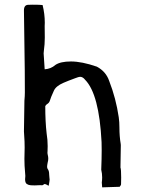

<svg xmlns="http://www.w3.org/2000/svg" viewBox="-20 -786 609 814"><path d="M413.1 8.3Q413.1 4.4 412.6 1Q411.6 -4.9 411.6 -12.2Q413.1 -23.9 413.1 -33.7Q413.1 -50.3 409.2 -66.4Q411.1 -113.3 411.1 -149.9Q411.1 -168 410.6 -183.6Q400.4 -387.2 340.8 -447.8Q331.1 -460.4 319.3 -460.4Q314 -460.4 297.9 -454.1Q268.6 -443.4 249.5 -435.1Q216.3 -420.9 208 -400.4Q195.3 -373 190.9 -357.9Q188.5 -350.6 181.2 -345.7Q175.8 -342.8 171.9 -336.4Q171.9 -270 177.7 -220.2Q182.1 -193.8 182.1 -166.5L181.6 -145.5L181.2 -139.2Q181.2 -133.8 182.9 -127.4Q184.6 -121.1 184.6 -113.3Q184.6 -105.5 182.1 -96.7Q179.7 -84.5 179.7 -79.6Q179.7 -73.2 182.1 -69.8Q188.5 -62.5 188.5 -45.4Q188.5 -38.1 189.5 -33.4Q190.4 -28.8 190.4 -24.9Q190.4 -20 186.5 1.5Q183.6 0.5 181.2 -1Q175.3 -4.9 169.9 -5.9Q168 -5.9 164.3 -3.2Q160.6 -0.5 158.7 -0.5Q155.3 -1 150.4 -1Q145.5 -1 139.4 -0.5Q133.3 0 127 0Q120.6 0 110.8 -0.5Q101.1 -1 93.8 -5.9Q86.4 -10.7 86.4 -25.9Q87.4 -32.7 87.4 -40Q87.4 -46.9 86.4 -53.7Q83.5 -83 83.5 -111.8L84.5 -160.2L84 -186.5Q81.5 -222.7 81.5 -229L83 -324.2Q83 -347.7 83.5 -358.9Q85.4 -379.4 85.4 -394L85 -486.8L81.5 -741.7Q81.5 -765.6 100.1 -765.6L118.7 -766.1Q148.9 -766.1 160.6 -764.6Q169.9 -727.1 169.9 -689.5L169.4 -675.8L169.9 -626.5Q169.9 -598.6 166 -570.8Q165 -565.4 165 -559.6L169.4 -492.2Q196.3 -494.1 214.8 -510.7Q236.3 -525.4 280.8 -525.4Q327.1 -525.4 390.6 -503.4Q429.2 -482.9 442.9 -442.9Q471.7 -369.1 483.4 -289.1Q486.3 -269.5 486.3 -245.1Q486.3 -208 491.7 -176.3L492.2 -170.9Q491.7 -166 490.7 -75.7Q493.7 -68.8 493.7 -33.7L493.2 -5.4Q493.2 -2.9 491.9 -0.7Q490.7 1.5 489.5 2.9Q488.3 4.4 487.3 5.9Z"/></svg>

Font: Kurland
Style: Regular
Weight: 400
Designer: GGBot
Version: 0.22